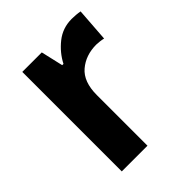

<svg xmlns="http://www.w3.org/2000/svg" viewBox="-164 -743 745 745"><g transform="rotate(-45 208.5 -371.0)"><path d="M353 -649Q363 -649 375.5 -648Q388 -647 398 -645L388 -506Q381 -508 369 -509.5Q357 -511 350 -511Q292 -511 252.5 -477.5Q213 -444 213 -371V-93H72V-639H179L200 -548H207Q228 -589 265.5 -619Q303 -649 353 -649Z"/></g></svg>

Font: Noto Sans Telugu UI SemiCondensed
Style: Bold
Weight: 700
Width: 4
Designer: Jelle Bosma - Monotype Design Team
Foundry: Monotype Imaging Inc.
Version: Version 2.005; ttfautohint (v1.8.4.7-5d5b)